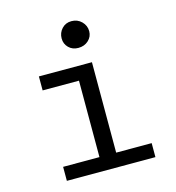

<svg xmlns="http://www.w3.org/2000/svg" viewBox="-106 -798 812 888"><g transform="rotate(-15 300.0 -354.0)"><path d="M105 0V-67H279V-433H105V-500H359V-67H529V0ZM252 -642Q252 -669 270 -688.5Q288 -708 316 -708Q345 -708 364.5 -688.5Q384 -669 384 -642Q384 -616 364.5 -598Q345 -580 316 -580Q288 -580 270 -598Q252 -616 252 -642Z"/></g></svg>

Font: PT Mono
Style: Regular
Weight: 400
Monospace: yes
Designer: A.Korolkova, I.Chaeva
Foundry: ParaType Ltd
Version: Version 1.001W OFL